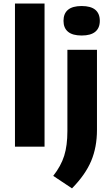

<svg xmlns="http://www.w3.org/2000/svg" viewBox="-20 -828 632 1084"><path d="M64.5 0V-808H231.5V0ZM280.5 165Q324.5 109 342.5 51.2Q360.5 -6.5 360.5 -88V-547H527.5V-94.5Q527.5 2.5 495 80.2Q462.5 158 386.5 235.5ZM338.5 -710.5Q338.5 -751.5 364 -772.8Q389.5 -794 441 -794Q492.5 -794 518 -772.8Q543.5 -751.5 543.5 -710.5Q543.5 -670 518 -648.8Q492.5 -627.5 441 -627.5Q389.5 -627.5 364 -648.8Q338.5 -670 338.5 -710.5Z"/></svg>

Font: Encode Sans Semi Expanded
Style: Bold
Weight: 700
Width: 6
Designer: Multiple Designers
Foundry: Impallari Type
Version: Version 2.000